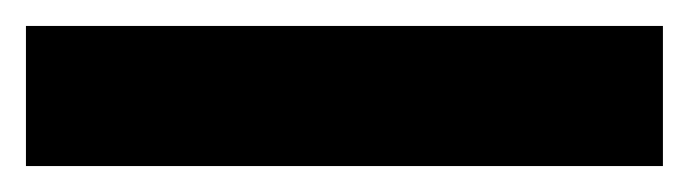

<svg xmlns="http://www.w3.org/2000/svg" viewBox="-22 49 531 148"><path d="M489 177H-2V69H489Z"/></svg>

Font: Noto Sans Lao Looped ExtraCondensed ExtraBold
Style: Regular
Weight: 800
Width: 2
Designer: Mark Frömberg, Ben Mitchell
Foundry: The Fontpad Ltd
Version: Version 1.002; ttfautohint (v1.8.4.7-5d5b)